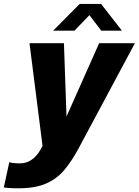

<svg xmlns="http://www.w3.org/2000/svg" viewBox="-89 -758 729 1009"><path d="M8 231.5Q-19 231.5 -42 230Q-65 228.5 -69 226.5L-40 94Q-34 97 -18.5 98.8Q-3 100.5 16.5 100.5Q50.5 100.5 77.8 81.2Q105 62 123.5 29L134.5 8.5L66 -531H247L260.5 -145.5L432 -531H620L325 20Q288.5 88.5 248.5 135.8Q208.5 183 151.8 207.2Q95 231.5 8 231.5ZM190.5 -597 330 -737.5H442L551.5 -597H443L381 -678.5L302.5 -597Z"/></svg>

Font: Epilogue ExtraBold
Style: Italic
Weight: 800
Italic angle: -12°
Designer: Tyler Finck
Foundry: Etcetera Type Co
Version: Version 2.111; ttfautohint (v1.8.3)